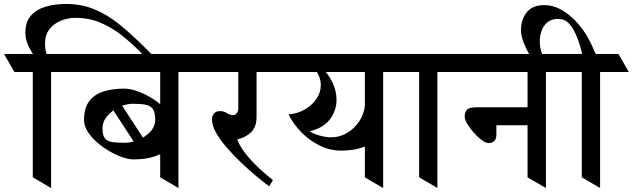

<svg xmlns="http://www.w3.org/2000/svg" viewBox="-74 -927 3161 959"><path d="M272.9 -657.2 324.7 -567.4H-2L-53.7 -657.2ZM197.3 -579.6 124.5 -604Q97.2 -644.5 75 -683.6Q52.7 -722.7 52.7 -764.2Q52.7 -816.9 79.8 -848.1Q106.9 -879.4 152.8 -893.3Q198.7 -907.2 254.9 -907.2Q332 -907.2 395.8 -881.3Q459.5 -855.5 521 -806.2Q582.5 -756.8 652.8 -686.5Q662.6 -677.2 679.9 -658.9Q697.3 -640.6 707 -630.4L683.1 -608.9Q671.9 -620.6 652.6 -640.6Q633.3 -660.6 621.6 -672.4Q580.1 -714.4 532 -752.2Q483.9 -790 427 -814Q370.1 -837.9 302.2 -837.9Q266.1 -837.9 231.2 -824Q196.3 -810.1 173.6 -781.7Q150.9 -753.4 150.9 -709Q150.9 -671.9 164.3 -639.4Q177.7 -606.9 197.3 -579.6ZM89.8 -41.5V-656.2H181.2V12.2Z M546.9 -484.4Q578.1 -484.4 619.6 -468.8Q661.1 -453.1 700.7 -426Q740.2 -398.9 766.4 -364Q792.5 -329.1 792.5 -290.5Q792.5 -200.7 740.2 -165.8Q688 -130.9 591.8 -130.9Q567.9 -130.9 535.9 -142.1Q503.9 -153.3 470.7 -172.9Q437.5 -192.4 409.2 -217.5Q380.9 -242.7 363.3 -270.8Q345.7 -298.8 345.7 -327.1Q345.7 -387.7 371.8 -421.9Q397.9 -456.1 443.4 -470.2Q488.8 -484.4 546.9 -484.4ZM588.9 -408.7Q556.2 -408.7 521.2 -392.3Q486.3 -376 462.2 -348.1Q438 -320.3 438 -285.6Q438 -250 450.9 -235.1Q463.9 -220.2 488.8 -217Q513.7 -213.9 549.3 -213.9Q581.1 -213.9 616.5 -228.3Q651.9 -242.7 676.5 -268.8Q701.2 -294.9 701.2 -330.1Q701.2 -366.2 689.2 -382.8Q677.2 -399.4 652.6 -404.1Q627.9 -408.7 588.9 -408.7ZM624.5 -173.3 463.9 -418.9 508.3 -441.4 668.9 -195.3ZM652.3 -657.2 704.1 -567.4H269L217.3 -657.2ZM909.2 -657.2 961.4 -567.4H509.8L457 -657.2ZM726.1 -41.5V-657.2H817.4V12.2Z M1282.7 -657.2 1335 -567.4H905.3L853.5 -657.2ZM1333 -657.2 1385.7 -567.4H937L884.8 -657.2ZM1116.2 -633.8H1207.5V-343.3Q1207.5 -293 1180.2 -266.6Q1152.8 -240.2 1110.8 -230.5Q1128.9 -184.1 1173.6 -134Q1218.3 -84 1289.1 -27.3L1270.5 3.9Q1240.2 -18.6 1202.4 -50.3Q1164.6 -82 1126.5 -118.7Q1088.4 -155.3 1056.2 -192.9Q1023.9 -230.5 1004.4 -265.6Q984.9 -300.8 984.9 -328.6Q984.9 -349.6 995.6 -360.8Q1006.3 -372.1 1023.9 -372.1Q1044.9 -372.1 1059.1 -362.1Q1073.2 -352.1 1089.4 -352.1Q1099.6 -352.1 1107.9 -360.8Q1116.2 -369.6 1116.2 -384.8Z M1484.9 -598.6H1522.5Q1564.5 -562 1585.7 -517.1Q1606.9 -472.2 1606.9 -428.7Q1606.9 -374.5 1573.7 -330.8Q1540.5 -287.1 1472.7 -271.5Q1492.7 -257.8 1523.7 -249.5Q1554.7 -241.2 1578.6 -241.2Q1623.5 -241.2 1661.1 -263.9Q1698.7 -286.6 1722.4 -324.2Q1746.1 -361.8 1749 -405.3L1774.9 -385.3V-212.4Q1758.8 -195.3 1718.5 -185.1Q1678.2 -174.8 1628.9 -174.8Q1573.7 -174.8 1522.7 -200Q1471.7 -225.1 1431.4 -266.1Q1391.1 -307.1 1367.2 -355.5Q1410.6 -358.9 1447.3 -379.6Q1483.9 -400.4 1506.1 -432.4Q1528.3 -464.4 1528.3 -502Q1528.3 -525.4 1518.1 -550Q1507.8 -574.7 1484.9 -598.6ZM1698.2 -657.2 1750.5 -567.4H1329.1L1277.3 -657.2ZM1931.6 -657.2 1983.9 -567.4H1553.7L1501.5 -657.2ZM1748.5 -41V-657.2H1839.8V12.2Z M2075.2 -657.2 2127.4 -567.4H1927.7L1876 -657.2ZM2202.6 -657.2 2254.4 -567.4H2055.2L2002.9 -657.2ZM2019.5 -41.5V-656.2H2110.8V12.2Z M2567.9 -657.2 2620.1 -567.4H2198.7L2147 -657.2ZM2744.1 -657.2 2796.4 -567.4H2343.8L2292 -657.2ZM2561 -41V-647.5H2652.8V12.2ZM2646.5 -391.1V-301.3H2405.3V-253.9Q2405.3 -232.9 2394.8 -222.7Q2384.3 -212.4 2366.7 -212.4Q2352.1 -212.4 2331.8 -227.5Q2311.5 -242.7 2292 -264.9Q2272.5 -287.1 2259.8 -308.8Q2247.1 -330.6 2247.1 -343.3Q2247.1 -366.7 2258.1 -378.9Q2269 -391.1 2308.6 -391.1Z M3015.1 -657.2 3066.9 -567.4H2740.2L2688.5 -657.2ZM2655.3 -610.4 2576.7 -642.6Q2556.2 -677.7 2542.2 -712.6Q2528.3 -747.6 2528.3 -776.4Q2528.3 -830.1 2557.1 -865.7Q2585.9 -901.4 2643.6 -901.4Q2687 -901.4 2724.6 -881.1Q2762.2 -860.8 2794.9 -828.1Q2842.8 -780.8 2873.3 -718.5Q2903.8 -656.2 2923.3 -602.5L2836.4 -638.2Q2834 -660.6 2824.5 -694.1Q2814.9 -727.5 2799.8 -760.5Q2784.7 -793.5 2764.6 -813Q2755.9 -821.8 2743.2 -827.1Q2730.5 -832.5 2712.9 -832.5Q2680.2 -832.5 2660.2 -815.7Q2640.1 -798.8 2631.1 -773.2Q2622.1 -747.6 2622.1 -721.7Q2622.1 -690.4 2631.6 -662.4Q2641.1 -634.3 2655.3 -610.4ZM2832 -41.5V-656.2H2923.3V12.2Z"/></svg>

Font: Annapurna SIL
Style: Bold
Weight: 700
Designer: Peter Martin, Annie Olsen
Foundry: SIL International
Version: Version 2.000